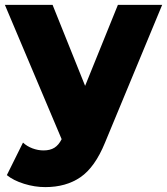

<svg xmlns="http://www.w3.org/2000/svg" viewBox="-31 -562 683 785"><path d="M632 -542 398 22Q357 122 298 162.5Q239 203 154 203Q111 203 67.5 189.5Q24 176 -3 154L63 21Q79 36 101.5 44.5Q124 53 147 53Q174 53 191.5 42Q209 31 221 7L-11 -542H184L317 -211L451 -542Z"/></svg>

Font: Idrija
Style: Regular
Weight: 800
Designer: Julieta Ulanovsky
Foundry: Julieta Ulanovsky
Version: Version 7.200